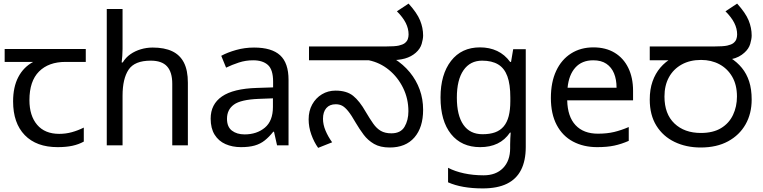

<svg xmlns="http://www.w3.org/2000/svg" viewBox="-20 -810 4250 1070"><path d="M301 10Q183 10 118 -57Q53 -124 53 -245Q53 -325 82 -380.5Q111 -436 165 -465H6V-537H458V-465H345Q251 -465 197.5 -411.5Q144 -358 144 -252Q144 -165 187 -114.5Q230 -64 310 -64Q347 -64 381 -73.5Q415 -83 447 -99V-21Q418 -5 383 2.5Q348 10 301 10Z M663 -537Q663 -518 661.5 -498Q660 -478 658 -462H664Q681 -490 707 -508Q733 -526 765 -535.5Q797 -545 831 -545Q896 -545 939.5 -524.5Q983 -504 1005 -461Q1027 -418 1027 -349V0H940V-343Q940 -408 911 -440Q882 -472 820 -472Q730 -472 696.5 -421.5Q663 -371 663 -277V0H575V-760H663Z M1396 -545Q1494 -545 1541 -502Q1588 -459 1588 -365V0H1524L1507 -76H1503Q1480 -47 1455.5 -27.5Q1431 -8 1399.5 1Q1368 10 1323 10Q1275 10 1236.5 -7Q1198 -24 1176 -59.5Q1154 -95 1154 -149Q1154 -229 1217 -272.5Q1280 -316 1411 -320L1502 -323V-355Q1502 -422 1473 -448Q1444 -474 1391 -474Q1349 -474 1311 -461.5Q1273 -449 1240 -433L1213 -499Q1248 -518 1296 -531.5Q1344 -545 1396 -545ZM1422 -259Q1322 -255 1283.5 -227Q1245 -199 1245 -148Q1245 -103 1272.5 -82Q1300 -61 1343 -61Q1411 -61 1456 -98.5Q1501 -136 1501 -214V-262Z M2152 12Q2099 12 2064.5 -8Q2030 -28 2006.5 -59.5Q1983 -91 1963 -125Q1938 -169 1920 -191Q1902 -213 1886.5 -221Q1871 -229 1851 -229Q1817 -229 1798.5 -207.5Q1780 -186 1780 -148Q1780 -116 1794 -82.5Q1808 -49 1831 -17L1753 14Q1730 -18 1715 -60Q1700 -102 1700 -145Q1700 -192 1720 -228Q1740 -264 1774 -284.5Q1808 -305 1850 -305Q1912 -305 1948 -276Q1984 -247 2018 -187Q2041 -148 2060 -121Q2079 -94 2102.5 -80.5Q2126 -67 2161 -67Q2213 -67 2234.5 -103.5Q2256 -140 2256 -190Q2256 -260 2226.5 -320Q2197 -380 2147.5 -420.5Q2098 -461 2036 -474H1702V-551H2127Q2181 -551 2202.5 -556Q2224 -561 2235 -569Q2248 -579 2252.5 -591.5Q2257 -604 2257 -618Q2257 -651 2241 -682.5Q2225 -714 2192 -747L2257 -790Q2304 -738 2321 -696.5Q2338 -655 2338 -612Q2338 -593 2330 -565.5Q2322 -538 2297 -516Q2272 -494 2237 -484Q2202 -474 2144 -474H2120L2177 -483Q2228 -451 2264 -407Q2300 -363 2319 -310.5Q2338 -258 2338 -198Q2338 -100 2289.5 -44Q2241 12 2152 12Z M2655 -546Q2708 -546 2750.5 -526Q2793 -506 2823 -465H2828L2840 -536H2910V9Q2910 85 2884 136.5Q2858 188 2805 214Q2752 240 2670 240Q2612 240 2563.5 231.5Q2515 223 2477 206V125Q2515 145 2566 156Q2617 167 2675 167Q2744 167 2783.5 126.5Q2823 86 2823 16V-5Q2823 -17 2824 -39.5Q2825 -62 2826 -71H2822Q2794 -30 2752.5 -10Q2711 10 2656 10Q2552 10 2493.5 -63Q2435 -136 2435 -267Q2435 -395 2493.5 -470.5Q2552 -546 2655 -546ZM2667 -472Q2600 -472 2563 -418.5Q2526 -365 2526 -266Q2526 -167 2562.5 -114.5Q2599 -62 2669 -62Q2710 -62 2739 -72.5Q2768 -83 2787 -105.5Q2806 -128 2815 -163Q2824 -198 2824 -246V-267Q2824 -340 2807.5 -385Q2791 -430 2756 -451Q2721 -472 2667 -472Z M3287 -546Q3356 -546 3405.5 -516Q3455 -486 3481.5 -431.5Q3508 -377 3508 -304V-251H3141Q3143 -160 3187.5 -112.5Q3232 -65 3312 -65Q3363 -65 3402.5 -74.5Q3442 -84 3484 -102V-25Q3443 -7 3403 1.5Q3363 10 3308 10Q3232 10 3173.5 -21Q3115 -52 3082.5 -113.5Q3050 -175 3050 -264Q3050 -352 3079.5 -415Q3109 -478 3162.5 -512Q3216 -546 3287 -546ZM3286 -474Q3223 -474 3186.5 -433.5Q3150 -393 3143 -321H3416Q3416 -367 3402 -401Q3388 -435 3359.5 -454.5Q3331 -474 3286 -474Z M3885 12Q3804 12 3739.5 -19Q3675 -50 3638 -109.5Q3601 -169 3601 -255Q3601 -312 3616.5 -356Q3632 -400 3660 -433Q3688 -466 3727 -488L3745 -474H3601V-551H3957Q4011 -551 4033 -556Q4055 -561 4066 -569Q4079 -579 4083.5 -591.5Q4088 -604 4088 -618Q4088 -651 4072 -682.5Q4056 -714 4023 -747L4088 -790Q4135 -738 4152 -696.5Q4169 -655 4169 -612Q4169 -593 4161 -565.5Q4153 -538 4128 -516Q4115 -504 4097 -494.5Q4079 -485 4055 -480L4050 -488Q4088 -464 4114.5 -431.5Q4141 -399 4155 -356Q4169 -313 4169 -255Q4169 -177 4135 -117Q4101 -57 4037.5 -22.5Q3974 12 3885 12ZM3886 -69Q3954 -69 3998.5 -96Q4043 -123 4065 -169.5Q4087 -216 4087 -272Q4087 -337 4060.5 -382.5Q4034 -428 3989 -452Q3944 -476 3887 -476Q3825 -476 3779 -450.5Q3733 -425 3708 -379.5Q3683 -334 3683 -272Q3683 -175 3738.5 -122Q3794 -69 3886 -69Z"/></svg>

Font: kannada15
Style: Book
Weight: 400
Designer: Jelle Bosma - Monotype Design Team
Foundry: Monotype Imaging Inc.
Version: Version 2.003